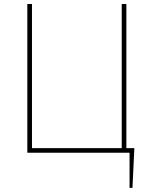

<svg xmlns="http://www.w3.org/2000/svg" viewBox="-20 -747 725 939"><path d="M136.4 -727.3V-22.7H575.3V-727.3H598V-22.7H637.1L627.8 171.9H613.6V0H113.6V-727.3Z"/></svg>

Font: Inter P Thin
Style: Regular
Weight: 100
Designer: Rasmus Andersson
Foundry: rsms
Version: Version 3.018;git-588b23468